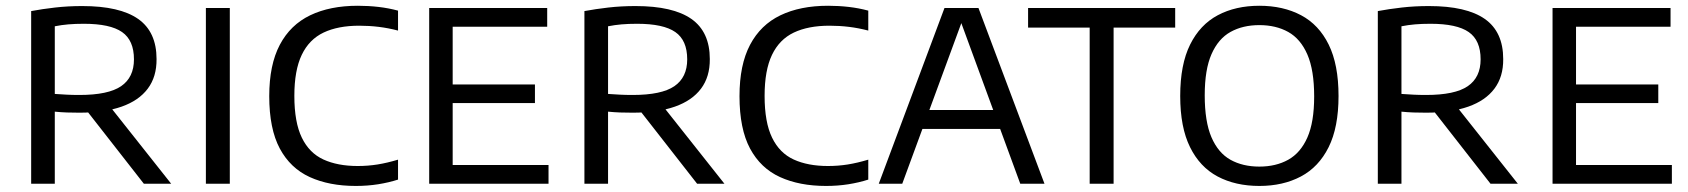

<svg xmlns="http://www.w3.org/2000/svg" viewBox="-20 -622 5716 650"><path d="M85.5 0V-584.5Q123 -591.5 166.5 -596.5Q210 -601.5 258.5 -601.5Q385.5 -601.5 447.8 -557.8Q510 -514 510 -422Q510.5 -362 480.2 -321.8Q450 -281.5 391.8 -261Q333.5 -240.5 249 -240.5Q227 -240.5 206.2 -241.2Q185.5 -242 165.5 -244V0ZM467 0 249 -279H338.5L559.5 0ZM249 -300.5Q346.5 -300.5 390 -330.2Q433.5 -360 433.5 -421Q433.5 -485.5 393.2 -513.5Q353 -541.5 264 -541.5Q234.5 -541.5 211.2 -539.5Q188 -537.5 165.5 -533V-304Q189 -302.5 206.5 -301.5Q224 -300.5 249 -300.5Z M677 0V-595H758V0Z M1184.5 7.5Q1094.5 7.5 1028.8 -22.5Q963 -52.5 927.2 -119.2Q891.5 -186 891.5 -296.5Q891.5 -402.5 927.2 -470.2Q963 -538 1030 -570.2Q1097 -602.5 1191.5 -602.5Q1227.5 -602.5 1261.8 -598.5Q1296 -594.5 1327.5 -586V-518.5Q1295 -527 1262.5 -531Q1230 -535 1196 -535Q1124.5 -535 1075.5 -511.8Q1026.5 -488.5 1001.5 -436.2Q976.5 -384 976.5 -297.5Q976.5 -208 1001.8 -156Q1027 -104 1075 -82Q1123 -60 1191 -60Q1225.5 -60 1258.2 -65.2Q1291 -70.5 1327.5 -81.5V-14Q1296.5 -4 1260.2 1.8Q1224 7.5 1184.5 7.5Z M1433 0V-595H1832.5V-531.5H1512.5V-63.5H1837V0ZM1483 -273V-336H1791V-273Z M1958.5 0V-584.5Q1996 -591.5 2039.5 -596.5Q2083 -601.5 2131.5 -601.5Q2258.5 -601.5 2320.8 -557.8Q2383 -514 2383 -422Q2383.5 -362 2353.2 -321.8Q2323 -281.5 2264.8 -261Q2206.5 -240.5 2122 -240.5Q2100 -240.5 2079.2 -241.2Q2058.5 -242 2038.5 -244V0ZM2340 0 2122 -279H2211.5L2432.5 0ZM2122 -300.5Q2219.5 -300.5 2263 -330.2Q2306.5 -360 2306.5 -421Q2306.5 -485.5 2266.2 -513.5Q2226 -541.5 2137 -541.5Q2107.5 -541.5 2084.2 -539.5Q2061 -537.5 2038.5 -533V-304Q2062 -302.5 2079.5 -301.5Q2097 -300.5 2122 -300.5Z M2776.5 7.5Q2686.5 7.5 2620.8 -22.5Q2555 -52.5 2519.2 -119.2Q2483.5 -186 2483.5 -296.5Q2483.5 -402.5 2519.2 -470.2Q2555 -538 2622 -570.2Q2689 -602.5 2783.5 -602.5Q2819.5 -602.5 2853.8 -598.5Q2888 -594.5 2919.5 -586V-518.5Q2887 -527 2854.5 -531Q2822 -535 2788 -535Q2716.5 -535 2667.5 -511.8Q2618.5 -488.5 2593.5 -436.2Q2568.5 -384 2568.5 -297.5Q2568.5 -208 2593.8 -156Q2619 -104 2667 -82Q2715 -60 2783 -60Q2817.5 -60 2850.2 -65.2Q2883 -70.5 2919.5 -81.5V-14Q2888.5 -4 2852.2 1.8Q2816 7.5 2776.5 7.5Z M2955 0 3177.5 -595H3292.5L3516 0H3434L3228.5 -560H3240.5L3034.5 0ZM3077 -185.5 3095.5 -249.5H3374.5L3392.5 -185.5Z M3669 0V-528.5H3460.5V-595H3958.5V-528.5H3750V0Z M4243.5 7.5Q4162.5 7.5 4102.2 -24.5Q4042 -56.5 4008.8 -123.8Q3975.5 -191 3975.5 -297Q3975.5 -403.5 4009 -471Q4042.5 -538.5 4102.8 -570.5Q4163 -602.5 4243.5 -602.5Q4324 -602.5 4384.5 -570.5Q4445 -538.5 4478.2 -471Q4511.5 -403.5 4511.5 -297Q4511.5 -191 4478 -123.8Q4444.5 -56.5 4384 -24.5Q4323.5 7.5 4243.5 7.5ZM4243.5 -58Q4299.5 -58 4341.2 -81.2Q4383 -104.5 4406 -156.5Q4429 -208.5 4429 -295.5Q4429 -384.5 4406 -437.5Q4383 -490.5 4341.2 -513.8Q4299.5 -537 4243.5 -537Q4187.5 -537 4146 -514Q4104.5 -491 4081.5 -438.8Q4058.5 -386.5 4058.5 -299.5Q4058.5 -210.5 4081.2 -157.5Q4104 -104.5 4145.5 -81.2Q4187 -58 4243.5 -58Z M4644.5 0V-584.5Q4682 -591.5 4725.5 -596.5Q4769 -601.5 4817.5 -601.5Q4944.5 -601.5 5006.8 -557.8Q5069 -514 5069 -422Q5069.5 -362 5039.2 -321.8Q5009 -281.5 4950.8 -261Q4892.5 -240.5 4808 -240.5Q4786 -240.5 4765.2 -241.2Q4744.5 -242 4724.5 -244V0ZM5026 0 4808 -279H4897.5L5118.5 0ZM4808 -300.5Q4905.5 -300.5 4949 -330.2Q4992.5 -360 4992.5 -421Q4992.5 -485.5 4952.2 -513.5Q4912 -541.5 4823 -541.5Q4793.5 -541.5 4770.2 -539.5Q4747 -537.5 4724.5 -533V-304Q4748 -302.5 4765.5 -301.5Q4783 -300.5 4808 -300.5Z M5236 0V-595H5635.5V-531.5H5315.5V-63.5H5640V0ZM5286 -273V-336H5594V-273Z"/></svg>

Font: Encode Sans SC
Style: Regular
Weight: 400
Version: Version 3.002